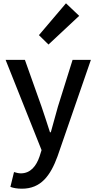

<svg xmlns="http://www.w3.org/2000/svg" viewBox="-20 -914 584 1164"><path d="M113 230C228 230 286 151 329 33L531 -551H420L331 -267C317 -217 302 -163 288 -112H283C266 -164 249 -218 232 -267L131 -551H14L232 -4L220 34C200 93 165 137 106 137C91 137 75 132 65 129L43 219C62 226 84 230 113 230ZM274 -644 460 -818 380 -894 216 -701Z"/></svg>

Font: GenYoGothic2 TW M
Style: Regular
Weight: 500
Version: Version 2.100;PS 2.1;hotconv 16.6.51;makeotf.lib2.5.65220 DE